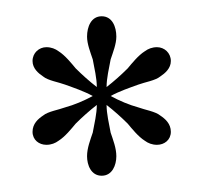

<svg xmlns="http://www.w3.org/2000/svg" viewBox="-20 -716 250 236"><path d="M173 -538C182 -538 190 -544 190 -554C190 -564 183 -570 177 -574C171 -579 158 -581 150 -584C139 -587 127 -592 116 -598C127 -604 139 -608 150 -612C158 -615 171 -617 177 -622C183 -626 190 -632 190 -641C190 -651 182 -658 173 -658C167 -658 162 -656 158 -653C150 -648 142 -638 137 -632C129 -624 120 -616 111 -609C111 -620 114 -632 116 -643C119 -652 123 -662 123 -671C123 -683 118 -696 105 -696C92 -696 87 -683 87 -671C87 -662 91 -652 94 -643C96 -632 99 -620 99 -609C90 -616 81 -624 73 -632C68 -638 60 -648 52 -653C48 -656 43 -658 37 -658C28 -658 20 -651 20 -641C20 -632 27 -626 33 -622C39 -617 52 -615 60 -612C71 -608 83 -604 94 -598C83 -592 71 -587 60 -584C52 -581 39 -579 33 -574C27 -570 20 -564 20 -554C20 -544 28 -538 37 -538C43 -538 48 -540 52 -543C60 -548 68 -558 73 -564C81 -572 90 -580 99 -587C99 -576 96 -564 94 -553C91 -544 87 -534 87 -524C87 -513 92 -500 105 -500C118 -500 123 -513 123 -524C123 -534 119 -544 116 -553C114 -564 111 -576 111 -587C120 -580 129 -572 137 -564C142 -558 150 -548 158 -543C162 -540 167 -538 173 -538Z"/></svg>

Font: Bigelow Rules
Style: Regular
Weight: 400
Designer: Astigmatic (AOETI)
Foundry: Astigmatic (AOETI)
Version: Version 1.000